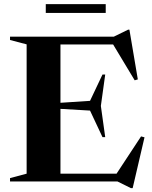

<svg xmlns="http://www.w3.org/2000/svg" viewBox="-20 -896 751 948"><path d="M29.5 0V-16.5L111.5 -38.5V-677L29.5 -698.5V-715H542L612.5 -749.5H619L660.5 -504L645 -499.5L538.5 -676.5H278.5V-388.5L424.5 -398L486 -528H499.5L478 -373L499.5 -219H486L424.5 -350L278.5 -358.5V-38.5H555.5L676.5 -222.5L693.5 -218L635 33H626.5L560 0ZM206 -832V-875.5H502V-832Z"/></svg>

Font: Newsreader Display SemiBold
Style: Regular
Weight: 600
Designer: Hugues Gentile
Foundry: Production Type
Version: Version 1.001